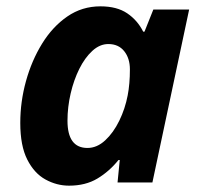

<svg xmlns="http://www.w3.org/2000/svg" viewBox="-20 -576 634 606"><path d="M198 10Q159 10 123.5 -9.5Q88 -29 66 -72.5Q44 -116 44 -188Q44 -255 62 -320Q80 -385 113 -438.5Q146 -492 192.5 -524Q239 -556 297 -556Q349 -556 381.5 -534Q414 -512 432 -476H436L464 -546H577L461 0H351L358 -71H354Q325 -35 287.5 -12.5Q250 10 198 10ZM256 -109Q286 -109 312 -133Q338 -157 356.5 -195Q375 -233 383 -275Q390 -311 390 -357Q390 -392 372 -414.5Q354 -437 322 -437Q295 -437 271.5 -415.5Q248 -394 230.5 -359Q213 -324 203 -281Q193 -238 193 -195Q193 -109 256 -109Z"/></svg>

Font: Noto IKEA Latin
Style: Bold Italic
Weight: 700
Italic angle: -12°
Designer: Monotype Design Team
Foundry: Monotype Imaging Inc.
Version: Version 1.0